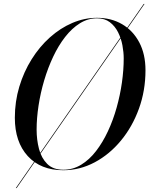

<svg xmlns="http://www.w3.org/2000/svg" viewBox="-20 -850 755 970"><path d="M60 100 706 -830H710L64 100ZM300 10Q185.5 10 120.2 -61.5Q55 -133 55 -255Q55 -337 77.5 -412Q100 -487 139.8 -550.5Q179.5 -614 232 -661Q284.5 -708 345.2 -734Q406 -760 470 -760Q541.5 -760 596.8 -727.8Q652 -695.5 683.5 -636Q715 -576.5 715 -495Q715 -392.5 682 -301.2Q649 -210 591.2 -140Q533.5 -70 458.5 -30Q383.5 10 300 10ZM300 7.5Q348.5 7.5 390 -17.8Q431.5 -43 465.2 -86.8Q499 -130.5 525.2 -186.8Q551.5 -243 569.2 -306.2Q587 -369.5 596 -433.2Q605 -497 605 -555Q605 -586 598.5 -621Q592 -656 576.5 -687Q561 -718 535 -737.8Q509 -757.5 470 -757.5Q424 -757.5 383.5 -732.2Q343 -707 309 -663.2Q275 -619.5 248.5 -563.2Q222 -507 203.2 -443.8Q184.5 -380.5 174.8 -316.8Q165 -253 165 -195Q165 -144 177 -97.8Q189 -51.5 218.5 -22Q248 7.5 300 7.5Z"/></svg>

Font: Bodoni Moda 72pt
Style: Italic
Weight: 400
Italic angle: -13°
Designer: Owen Earl
Foundry: indestructible type
Version: Version 2.005